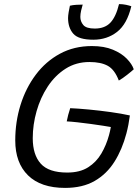

<svg xmlns="http://www.w3.org/2000/svg" viewBox="-20 -894 678 938"><path d="M298 24Q179.5 24 117 -37.2Q54.5 -98.5 54.5 -208Q54.5 -298.5 80.2 -381.2Q106 -464 154.8 -529Q203.5 -594 272.8 -631.5Q342 -669 429 -669Q489 -669 531.5 -651.2Q574 -633.5 599.5 -607.2Q625 -581 633.5 -555.5Q624 -546.5 601.5 -528.8Q579 -511 560.5 -500.5Q540 -554 506.5 -572.5Q473 -591 417 -591Q351.5 -591 300.2 -558.2Q249 -525.5 213.2 -471.2Q177.5 -417 158.8 -351Q140 -285 140 -219Q140 -138 179 -94.5Q218 -51 308.5 -51Q370.5 -51 410.8 -76.8Q451 -102.5 475.2 -144Q499.5 -185.5 512.5 -233.5Q515 -242.5 517.5 -253.5Q520 -264.5 521.5 -273.5Q510 -275.5 483.2 -279.8Q456.5 -284 423.2 -288.5Q390 -293 358.5 -296.5Q327 -300 306 -301Q308 -312.5 313.2 -332.8Q318.5 -353 323 -365.5Q360.5 -364 413.5 -359Q466.5 -354 520.2 -346.5Q574 -339 614.5 -330Q608.5 -283.5 597.5 -242Q577 -164 539.2 -104Q501.5 -44 442.5 -10Q383.5 24 298 24ZM621.5 -863.5Q601 -776.5 552 -738.2Q503 -700 436 -700Q364 -700 338.2 -729.2Q312.5 -758.5 312.5 -806Q312.5 -817 315.5 -835Q318.5 -853 321.5 -866Q335.5 -869.5 352.8 -870.5Q370 -871.5 384 -871.5Q380 -858.5 376.2 -841.8Q372.5 -825 372.5 -811.5Q372.5 -789 387 -771.8Q401.5 -754.5 443 -754.5Q492 -754.5 519.2 -783.2Q546.5 -812 561.5 -874Q579.5 -874 595.8 -870.5Q612 -867 621.5 -863.5Z"/></svg>

Font: Grandstander Light
Style: Italic
Weight: 300
Italic angle: -15°
Designer: Tyler Finck
Foundry: Etcetera Type Co
Version: Version 1.200; ttfautohint (v1.8.3)